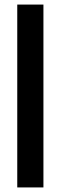

<svg xmlns="http://www.w3.org/2000/svg" viewBox="-20 -820 266 840"><path d="M55.5 0V-800H170V0Z"/></svg>

Font: Big Shoulders Text Thin
Style: Bold
Weight: 700
Version: Version 2.002